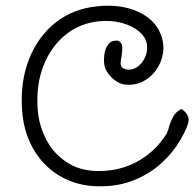

<svg xmlns="http://www.w3.org/2000/svg" viewBox="-20 -643 693 678"><path d="M308 14Q239 9 184 -26Q129 -61 96 -120Q63 -179 58 -254Q51 -354 82.5 -434Q114 -514 176.5 -563.5Q239 -613 326 -621Q405 -629 465.5 -602.5Q526 -576 547 -523Q561 -489 555.5 -455Q550 -421 530.5 -394.5Q511 -368 482 -354Q453 -340 418 -345Q394 -349 372.5 -371Q351 -393 348 -417Q346 -431 348.5 -451Q351 -471 362.5 -486.5Q374 -502 398 -499L400 -498Q410 -491 411.5 -479Q413 -467 409 -442Q405 -425 406.5 -414Q408 -403 425 -398Q445 -394 463 -405.5Q481 -417 491.5 -439Q502 -461 499 -485Q495 -512 471 -532Q447 -552 410.5 -562Q374 -572 330 -568Q261 -561 210 -519Q159 -477 133 -409.5Q107 -342 113 -258Q117 -200 144.5 -148Q172 -96 224 -65Q276 -34 353 -40Q421 -45 477 -79.5Q533 -114 569 -172Q575 -186 578 -199Q583 -216 592 -232Q601 -248 620 -258L623 -257Q648 -238 646 -217Q644 -196 618 -151Q592 -105 548.5 -65.5Q505 -26 444.5 -3.5Q384 19 308 14Z"/></svg>

Font: Yuji Hentaigana Akari
Style: Regular
Weight: 400
Designer: Kataoka Yuji
Foundry: Kinuta Font Factory
Version: Version 3.002